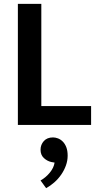

<svg xmlns="http://www.w3.org/2000/svg" viewBox="-20 -650 504 999"><path d="M73 -630H195V-98H454V0H73ZM247 193Q225 188 208 172Q191 156 191 129Q191 103 208 84Q225 65 256 65Q268 65 281.5 70Q295 75 306.5 86.5Q318 98 325 116Q332 134 332 160Q332 186 323 211Q314 236 298.5 258.5Q283 281 262.5 299Q242 317 220 329L191 289Q218 274 239 248.5Q260 223 264 196Z"/></svg>

Font: Mukta Mahee SemiBold
Style: Regular
Weight: 600
Designer: Shuchita Grover, Noopur Datye, Girish Dalvi, Yashodeep Gholap
Foundry: Ek Type
Version: Version 2.538;PS 1.000;hotconv 16.6.51;makeotf.lib2.5.65220;